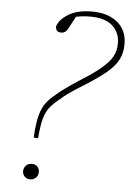

<svg xmlns="http://www.w3.org/2000/svg" viewBox="-51 -729 538 779"><g transform="rotate(5 217.5 -340.0)"><path d="M101 -160Q104 -218 113 -251Q122 -284 137.5 -304Q153 -324 176 -342Q200 -364 266 -407Q322 -442 352.5 -468Q383 -494 395.5 -517.5Q408 -541 408 -570Q408 -615 377.5 -642Q347 -669 287 -669Q255 -669 229 -663L204 -616Q194 -594 175 -594Q152 -594 152 -617Q160 -645 196.5 -667.5Q233 -690 292 -690Q358 -690 396.5 -658Q435 -626 435 -570Q435 -533 420.5 -505.5Q406 -478 373.5 -451Q341 -424 285 -389Q249 -367 228 -352Q207 -337 193 -324Q170 -306 155 -288Q140 -270 131.5 -241Q123 -212 119 -159ZM70 -20Q70 -34 79 -43.5Q88 -53 103 -53Q117 -53 125.5 -44.5Q134 -36 134 -22Q134 -9 125 0.5Q116 10 101 10Q87 10 78.5 1Q70 -8 70 -20Z"/></g></svg>

Font: Source Serif 4 SmText ExtraLight
Style: Italic
Weight: 200
Italic angle: -12°
Designer: Frank Grießhammer
Foundry: Adobe
Version: Version 4.005;hotconv 1.1.0;makeotfexe 2.6.0